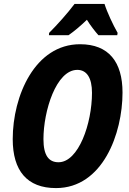

<svg xmlns="http://www.w3.org/2000/svg" viewBox="-20 -951 659 981"><path d="M230 -771H330C360 -792 391 -818 424 -850C441 -822 466 -790 483 -771H579L581 -783C558 -823 527 -889 514 -931H361C325 -883 273 -825 231 -783ZM266 10C505 10 606 -269 606 -478C606 -634 536 -725 389 -725C159 -725 45 -462 45 -240C45 -79 118 10 266 10ZM279 -122C229 -122 202 -157 202 -240C202 -384 267 -594 375 -594C424 -594 450 -552 450 -477C450 -319 381 -122 279 -122Z"/></svg>

Font: Noto Sans Display SemiCondensed Extra
Style: Italic
Weight: 800
Width: 4
Italic angle: -12°
Designer: Monotype Design Team
Foundry: Monotype Imaging Inc.
Version: Version 1.900